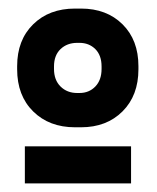

<svg xmlns="http://www.w3.org/2000/svg" viewBox="-20 -725 367 448"><path d="M155 -428H169Q228.8 -428 265.9 -465.1Q303 -502.1 303 -563.4V-570.6Q303 -631.6 265.9 -668.3Q228.8 -705 169 -705H155Q94.7 -705 57.4 -668.3Q20 -631.6 20 -570.6V-563.4Q20 -501.9 57.5 -464.9Q95 -428 155 -428ZM38 -297H285.8V-383.6H38ZM160.2 -508Q136.6 -508 121.3 -523.1Q106 -538.2 106 -564.2V-569.9Q106 -595.9 121.3 -610.5Q136.6 -625 160.2 -625H165.4Q187.7 -625 202.4 -610.5Q217 -595.9 217 -569.9V-564.2Q217 -538.2 202.4 -523.1Q187.8 -508 165.4 -508Z"/></svg>

Font: Fixel Variable
Style: Regular
Weight: 100
Width: 3
Designer: AlfaBravo + MacPaw
Foundry: Kyrylo Tkachov, Marchela Mozhyna, Serhii Makarenko, Maria Weinstein, Zakhar Kryvoshyya
Version: Version 1.211